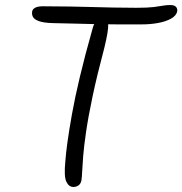

<svg xmlns="http://www.w3.org/2000/svg" viewBox="-20 -731 725 764"><path d="M272 13Q254 13 244 -8Q234 -29 240 -89Q242 -119 248.5 -166Q255 -213 266.5 -277.5Q278 -342 298 -426Q318 -510 348 -616Q353 -636 363 -648Q373 -660 386 -660Q409 -660 410.5 -635Q412 -610 396 -544Q366 -431 348.5 -348Q331 -265 322.5 -206.5Q314 -148 311 -110Q308 -72 307 -49Q306 -26 304 -13Q301 1 292 7Q283 13 272 13ZM546 -634Q489 -634 444 -634Q399 -634 359.5 -635Q320 -636 279.5 -637Q239 -638 192 -639Q153 -640 134.5 -647Q116 -654 111 -664Q106 -674 108 -685Q109 -694 119.5 -700Q130 -706 151 -706Q213 -706 260 -705Q307 -704 347.5 -703Q388 -702 429.5 -701Q471 -700 522 -700Q568 -700 592 -703Q616 -706 629 -708.5Q642 -711 658 -711Q674 -711 680.5 -703.5Q687 -696 685 -685Q681 -668 660 -656.5Q639 -645 608.5 -639.5Q578 -634 546 -634Z"/></svg>

Font: Shantell Sans Light
Style: Italic
Weight: 300
Italic angle: -11°
Designer: Stephen Nixon, Anya Danilova, Shantell Martin
Foundry: Arrow Type
Version: Version 1.008;[ac192a2d6]